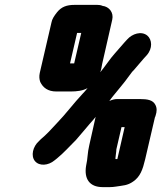

<svg xmlns="http://www.w3.org/2000/svg" viewBox="-20 -702 662 787"><path d="M333 -23C324 30 346 65 401 65H430C439 65 447 64 454 63C484 58 502 59 526 42C555 22 565 -7 575 -49L615 -221C617 -224 617 -226 618 -229C623 -244 624 -259 617 -272C607 -292 585 -296 553 -296H460C450 -296 439 -293 428 -288L440 -304C466 -337 486 -358 510 -392C518 -403 524 -411 528 -414C540 -427 557 -449 570 -463L581 -475C607 -504 603 -540 584 -556C560 -576 522 -564 501 -540L490 -528C477 -514 462 -495 449 -481C434 -465 408 -426 391 -406C396 -419 396 -429 399 -441L440 -621C447 -651 427 -675 400 -678C394 -681 386 -682 379 -682H286C253 -682 232 -674 214 -652C202 -637 193 -623 191 -610L143 -403C140 -389 141 -377 145 -366C156 -343 176 -327 211 -327H270C295 -327 320 -330 339 -341C332 -332 325 -324 318 -317C283 -280 249 -234 213 -197C193 -175 169 -149 148 -132L140 -124C114 -101 106 -63 123 -42C141 -20 178 -23 204 -45L214 -53C240 -74 267 -104 292 -129C311 -150 344 -191 364 -213L372 -223L346 -107C338 -74 340 -53 333 -23ZM454 -50 453 -52 455 -70C456 -77 457 -84 457 -90L478 -181H491L461 -50ZM313 -567 284 -442H267L296 -567Z"/></svg>

Font: Electronic
Style: UltHvIt
Weight: 900
Version: Version 1.011